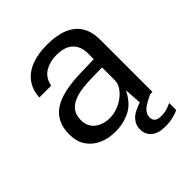

<svg xmlns="http://www.w3.org/2000/svg" viewBox="-192 -649 937 937"><g transform="rotate(-45 276.5 -181.0)"><path d="M221.5 10Q171 10 132.8 -7.8Q94.5 -25.5 72.8 -59Q51 -92.5 51 -140Q51 -226 111 -268Q171 -310 303.5 -313L395.5 -315.5V-356Q395.5 -403.5 367 -431.2Q338.5 -459 279 -459Q234.5 -458.5 200.5 -438Q166.5 -417.5 157 -371H75.5Q78.5 -421.5 103.8 -456.2Q129 -491 175 -509Q221 -527 283.5 -527Q351 -527 395.8 -508Q440.5 -489 462.8 -452Q485 -415 485 -361V0H406L399 -97Q369.5 -36.5 323.2 -13.2Q277 10 221.5 10ZM249 -56.5Q275.5 -56.5 301.2 -66Q327 -75.5 348.2 -91.8Q369.5 -108 382.5 -128.2Q395.5 -148.5 395.5 -170V-258.5L319 -257Q259.5 -256 220 -245Q180.5 -234 160.5 -210.5Q140.5 -187 140.5 -149Q140.5 -105.5 171 -81Q201.5 -56.5 249 -56.5ZM411.5 164.5Q363 164.5 337.8 143.2Q312.5 122 312.5 85.5Q312.5 55.5 333.8 31.8Q355 8 415 -11L482 -5Q431.5 16 409.2 34.5Q387 53 387 77.5Q387 95.5 397.8 104.8Q408.5 114 433 114Q457 114 475.5 107.8Q494 101.5 504.5 95.5V144Q492.5 151.5 466.8 158Q441 164.5 411.5 164.5Z"/></g></svg>

Font: Public Sans Thin
Style: Regular
Weight: 400
Version: Version 2.001